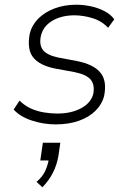

<svg xmlns="http://www.w3.org/2000/svg" viewBox="-20 -520 551 815"><path d="M216 8Q164 8 114.5 -8.5Q65 -25 38 -55L63 -93Q84 -72 110 -60Q136 -48 165.5 -43Q195 -38 223 -38Q283 -38 325 -61Q367 -84 376 -122Q383 -161 364.5 -182.5Q346 -204 296 -214L214 -229Q149 -242 121.5 -275.5Q94 -309 106 -376Q115 -413 142 -440.5Q169 -468 211 -484Q253 -500 304 -500Q333 -500 364.5 -493.5Q396 -487 423 -473Q450 -459 465 -438L439 -402Q412 -431 372.5 -443Q333 -455 296 -455Q241 -455 201.5 -431.5Q162 -408 153 -365Q146 -328 163 -307Q180 -286 226 -276L306 -261Q377 -247 406 -212Q435 -177 422 -113Q414 -79 386.5 -51Q359 -23 315.5 -7.5Q272 8 216 8ZM160 275 135 252Q160 231 171.5 206.5Q183 182 188 152L192 161H151L162 86H236L228 142Q221 181 204.5 213.5Q188 246 160 275Z"/></svg>

Font: Nunito Sans 7pt SemiCondensed ExtraLight
Style: Italic
Weight: 250
Width: 4
Italic angle: -9°
Designer: Vernon Adams
Foundry: Vernon Adams
Version: Version 3.101;gftools[0.9.27]